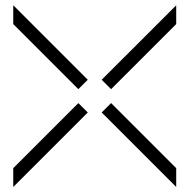

<svg xmlns="http://www.w3.org/2000/svg" viewBox="-20 -718 730 739"><path d="M658.2 -625.3V-697.6L371.4 -411L407.6 -374.8ZM371.4 -285.1 658.2 1.6V-70.8L407.6 -321.3ZM31 -70.7V1.7L317.8 -285L281.6 -321.2ZM31 -625.3 281.6 -374.8 317.8 -411 31 -697.8Z"/></svg>

Font: Expanse
Style: Expanse
Weight: 400
Designer: Ryan Lin
Version: Version 1.0